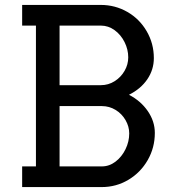

<svg xmlns="http://www.w3.org/2000/svg" viewBox="-20 -760 686 780"><path d="M609 -220Q609 -160 580 -109.5Q551 -59 501.5 -29.5Q452 0 393 0H70V-84H126V-656H70V-740H389Q448 -740 497.5 -711.5Q547 -683 576 -633Q605 -583 605 -524Q605 -477 578.5 -438Q552 -399 504 -375Q552 -350 580.5 -308.5Q609 -267 609 -220ZM222 -656V-414H390Q420 -414 445.5 -430Q471 -446 486 -472Q501 -498 501 -527Q501 -559 486 -589Q471 -619 445.5 -637.5Q420 -656 390 -656ZM505 -218Q505 -246 490 -272Q475 -298 449.5 -313.5Q424 -329 394 -329H222V-84H394Q424 -84 449.5 -103.5Q475 -123 490 -154Q505 -185 505 -218Z"/></svg>

Font: Arvo
Style: Regular
Weight: 400
Designer: Anton Koovit (Cyrillic Expansion: Cyreal)
Foundry: Anton Koovit, Yassin Baggar
Version: Version 3.000